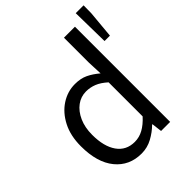

<svg xmlns="http://www.w3.org/2000/svg" viewBox="-216 -882 1016 1016"><g transform="rotate(-45 292.5 -374.0)"><path d="M247.6 12Q156.5 12 101.9 -54.7Q47.4 -121.4 47.4 -242.4Q47.4 -321.3 76.9 -378.5Q106.4 -435.7 154.3 -466.9Q202.3 -498.1 257.7 -498.1Q300.6 -498.1 331.5 -483.3Q362.4 -468.6 393.9 -441.8L390.4 -525.2V-712.4H472.7V0H404.8L397.8 -57.4H395.1Q366.9 -29.2 329.1 -8.6Q291.3 12 247.6 12ZM265.8 -57.2Q299.7 -57.2 330 -73.9Q360.4 -90.5 390.4 -123.6V-378.3Q359.6 -406.2 330.9 -417.6Q302.2 -428.9 271.9 -428.9Q233 -428.9 201.5 -405.7Q170.1 -382.5 151.2 -340.5Q132.4 -298.5 132.4 -243.2Q132.4 -155.9 167.2 -106.6Q202.1 -57.2 265.8 -57.2ZM529.7 -548 526.2 -760.1H584.9L584.2 -702.5L570.1 -548Z"/></g></svg>

Font: Source Sans 3 VF
Style: Regular
Weight: 200
Designer: Paul D. Hunt
Foundry: Adobe
Version: Version 3.046;hotconv 1.0.118;makeotfexe 2.5.65603